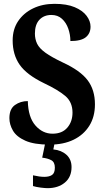

<svg xmlns="http://www.w3.org/2000/svg" viewBox="-20 -744 546 1001"><path d="M239 10Q158 10 112 -10.5Q66 -31 47.5 -63Q29 -95 29 -128Q29 -176 58 -196.5Q87 -217 125 -217Q127 -133 164.5 -90Q202 -47 254 -47Q304 -47 331 -78.5Q358 -110 358 -157Q358 -212 320 -244Q282 -276 210 -310Q119 -354 82.5 -406.5Q46 -459 46 -533Q46 -592 75 -634.5Q104 -677 153 -700.5Q202 -724 264 -724Q328 -724 369.5 -706.5Q411 -689 431.5 -661.5Q452 -634 452 -605Q452 -570 427.5 -550Q403 -530 347 -530Q347 -563 336 -594.5Q325 -626 303 -646Q281 -666 248 -666Q209 -666 185.5 -641Q162 -616 162 -569Q162 -540 173.5 -516Q185 -492 217 -469Q249 -446 308 -418Q399 -376 437 -325.5Q475 -275 475 -200Q475 -135 445.5 -88Q416 -41 363.5 -15.5Q311 10 239 10ZM228 237Q215 237 191.5 234Q168 231 152 226V170Q187 178 211 178Q237 178 251.5 168Q266 158 266 130Q266 101 247 91Q228 81 200 78L218 -9H267L258 35Q300 39 326.5 63Q353 87 353 127Q353 179 318 208Q283 237 228 237Z"/></svg>

Font: Noto Serif Lao Condensed
Style: Bold
Weight: 700
Width: 3
Designer: Monotype Design Team
Foundry: Monotype Imaging Inc.
Version: Version 2.003; ttfautohint (v1.8.4.7-5d5b)